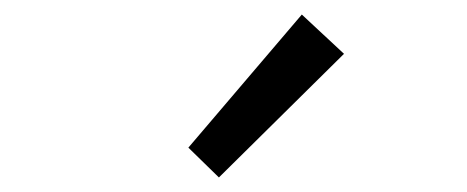

<svg xmlns="http://www.w3.org/2000/svg" viewBox="-20 -883 642 264"><path d="M281 -639 453 -809 395 -863 239 -680Z"/></svg>

Font: Noto Sans CJK JP DemiLight
Style: Regular
Weight: 350
Designer: Ryoko NISHIZUKA (kana & ideographs); Paul D. Hunt (Latin, Greek & Cyrillic); Wenlong ZHANG (bopomofo); Sandoll Communica
Foundry: Adobe Systems Incorporated
Version: Version 1.004;PS 1.004;hotconv 1.0.82;makeotf.lib2.5.63406